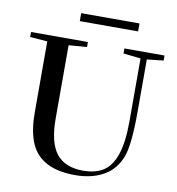

<svg xmlns="http://www.w3.org/2000/svg" viewBox="-88 -881 900 974"><g transform="rotate(10 361.5 -394.0)"><path d="M251.5 -760.3V-801.3H551.8V-760.3ZM362.8 13.2Q264.2 13.2 205.1 -23.4Q152.3 -55.7 129.6 -116.2Q106.9 -176.8 106.9 -264.6V-630.4L17.6 -637.2V-663.1H310.5V-637.2L216.8 -629.9V-251Q216.8 -128.9 261.2 -72.5Q305.7 -16.1 398.9 -16.1Q463.9 -16.1 504.6 -43Q545.4 -69.8 566.7 -133.3Q587.9 -196.8 587.9 -302.7V-627.4L498.5 -637.2V-663.1H705.1V-637.2L620.1 -627.9V-358.9Q620.1 -186.5 595.7 -123.5Q568.8 -54.2 508.3 -20.5Q447.8 13.2 362.8 13.2Z"/></g></svg>

Font: Elstob 14pt Medium
Style: Regular
Weight: 500
Designer: Peter S. Baker
Version: Version 1.015